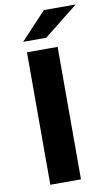

<svg xmlns="http://www.w3.org/2000/svg" viewBox="-99 -950 573 999"><g transform="rotate(-10 188.0 -450.5)"><path d="M73 -757H195L376 -901H208ZM83 0H245V-700H83Z"/></g></svg>

Font: AWKNG-Font
Style: Bold
Weight: 700
Designer: Awakening Church
Foundry: Awakening Church
Version: Version 1.700;PS 001.700;hotconv 1.0.88;makeotf.lib2.5.64775